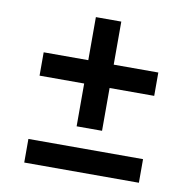

<svg xmlns="http://www.w3.org/2000/svg" viewBox="-70 -660 722 729"><g transform="rotate(10 291.0 -295.5)"><path d="M70 0V-91H512V0ZM242 -170V-335H70V-425H242V-591H340V-425H512V-335H340V-170Z"/></g></svg>

Font: Gantari SemiBold
Style: Regular
Weight: 600
Designer: Anugrah Pasau
Foundry: Lafontype
Version: Version 1.000; ttfautohint (v1.8.4)